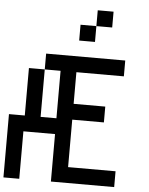

<svg xmlns="http://www.w3.org/2000/svg" viewBox="-68 -1154 936 1209"><g transform="rotate(5 400.0 -550.0)"><path d="M0 0V-400H100V-700H200V-400H300V-700H200V-800H700V-700H400V-500H600V-400H400V-100H700V0H300V-300H100V0ZM400 -900V-1000H500V-900ZM600 -1000H500V-1100H600Z"/></g></svg>

Font: Galmuri9 Regular
Style: Regular
Weight: 400
Designer: Lee Minseo (quiple)
Version: Version 2.399;hotconv 1.1.1;makeotfexe 2.6.0 DEVELOPMENT